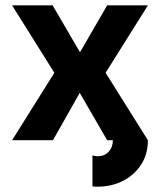

<svg xmlns="http://www.w3.org/2000/svg" viewBox="-20 -528 602 723"><path d="M328.1 57.1Q336.7 60.3 347.7 60.3Q373.5 60.3 389.3 43.2Q405 26.1 405 0H536.9Q536.9 52.5 511.4 91.9Q485.8 131.3 442.9 153.2Q399.9 175 347.7 175Q342.8 175 337.9 174.8Q333 174.6 328.1 174.1ZM184.6 -253.9 25.6 0H179.4L280.3 -178.2L383.5 0H536.9L377.7 -253.9L536.9 -507.8H383.5L281.2 -331.1L178.2 -507.8H25.6Z"/></svg>

Font: Giphurs
Style: Regular
Weight: 400
Version: Version 2.010